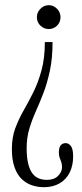

<svg xmlns="http://www.w3.org/2000/svg" viewBox="-20 -590 324 760"><path d="M188 -423.5Q188 -359.5 177.5 -310.2Q167 -261 152 -222Q137 -183 121.5 -148.5Q106 -114 95.8 -79.2Q85.5 -44.5 85.5 -3Q85.5 59.5 104.5 90.8Q123.5 122 165.5 122Q194.5 122 210 106Q225.5 90 225.5 72Q225.5 59 222.2 50.5Q219 42 216 33.8Q213 25.5 213 13.5Q213 -6.5 220.5 -15Q228 -23.5 240 -23.5Q251.5 -23.5 260.5 -12Q269.5 -0.5 269.5 29Q269.5 65.5 255.8 93Q242 120.5 215.8 135.8Q189.5 151 153.5 151Q129.5 151 106.8 143.5Q84 136 66 118.8Q48 101.5 37.5 72.2Q27 43 27 -0.5Q27 -45.5 40.2 -81.5Q53.5 -117.5 73 -151.8Q92.5 -186 111.8 -224.5Q131 -263 144.2 -311.2Q157.5 -359.5 157.5 -423.5ZM173 -569.5Q192 -569.5 205.8 -555.2Q219.5 -541 219.5 -522Q219.5 -502 205.8 -488.5Q192 -475 173 -475Q154 -475 140 -488.5Q126 -502 126 -522Q126 -541 140 -555.2Q154 -569.5 173 -569.5Z"/></svg>

Font: Imbue 24pt Light
Style: Regular
Weight: 300
Designer: Tyler Finck
Foundry: Etcetera Type Company
Version: Version 1.102